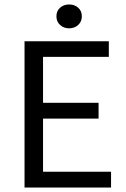

<svg xmlns="http://www.w3.org/2000/svg" viewBox="-20 -841 567 861"><path d="M90 0V-656H468V-586H173V-380H422V-309H173V-71H478V0ZM290 -714Q266 -714 249.5 -729Q233 -744 233 -768Q233 -792 249.5 -806.5Q266 -821 290 -821Q314 -821 330.5 -806.5Q347 -792 347 -768Q347 -744 330.5 -729Q314 -714 290 -714Z"/></svg>

Font: Source Sans 3 ExtraLight
Style: Regular
Weight: 400
Version: Version 3.052;hotconv 1.1.0;makeotfexe 2.6.0